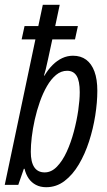

<svg xmlns="http://www.w3.org/2000/svg" viewBox="-20 -780 452 810"><path d="M174.8 9.8Q150.4 9.8 131.6 0Q112.8 -9.8 100.8 -27.3Q88.9 -44.9 83.5 -67.9H80.6L57.1 0H0L129.4 -613.8H71.3L83.5 -669.9H141.6L160.6 -759.8H231.9L212.9 -669.9H308.6L296.4 -613.8H200.7Q189 -558.6 182.6 -530Q176.3 -501.5 172.9 -487.3Q169.4 -473.1 165.5 -460.9H167.5Q183.6 -487.8 202.4 -506.3Q221.2 -524.9 242.7 -534.9Q264.2 -544.9 288.1 -544.9Q320.8 -544.9 343.5 -528.1Q366.2 -511.2 378.4 -478.5Q390.6 -445.8 390.6 -397Q390.6 -348.1 381.8 -292.5Q373 -236.8 355.7 -183.3Q338.4 -129.9 312.5 -86.2Q286.6 -42.5 252.2 -16.4Q217.8 9.8 174.8 9.8ZM168.5 -52.7Q196.8 -52.7 220.2 -76.9Q243.7 -101.1 261.5 -139.9Q279.3 -178.7 291.5 -224.6Q303.7 -270.5 310.1 -314.5Q316.4 -358.4 316.4 -391.6Q316.4 -438.5 303.2 -460Q290 -481.4 263.2 -481.4Q237.8 -481.4 216.6 -463.9Q195.3 -446.3 178.2 -416.7Q161.1 -387.2 148.2 -350.6Q135.3 -314 126.7 -275.6Q118.2 -237.3 114 -201.9Q109.9 -166.5 109.9 -139.6Q109.9 -96.7 124.5 -74.7Q139.2 -52.7 168.5 -52.7Z"/></svg>

Font: Open Sans Condensed
Style: Italic
Weight: 400
Width: 3
Italic angle: -12°
Designer: Monotype Design Team
Foundry: Monotype Imaging Inc.
Version: Version 3.000